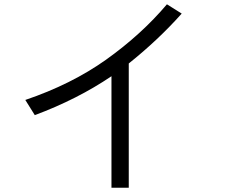

<svg xmlns="http://www.w3.org/2000/svg" viewBox="-20 -830 1040 889"><path d="M496.1 39.1V-477.1Q338.9 -370.6 141.1 -296.9L97.2 -367.2Q310.5 -439.5 471.2 -553.7Q635.3 -670.9 752.9 -810.1L821.3 -767.1Q712.4 -645 576.2 -536.1V39.1Z"/></svg>

Font: BIZ UDGothic
Style: Regular
Weight: 400
Monospace: yes
Designer: TypeBank Co., Ltd.
Foundry: Morisawa Inc.
Version: Version 1.05